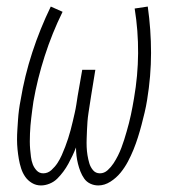

<svg xmlns="http://www.w3.org/2000/svg" viewBox="-20 -558 540 586"><path d="M280 8Q267 8 255.5 2.5Q244 -3 237 -13Q230 -23 225.5 -34.5Q221 -46 218 -58Q215 -70 213.5 -82.5Q212 -95 212 -108Q207 -95 201 -82.5Q195 -70 188.5 -58Q182 -46 173.5 -34.5Q165 -23 155 -13Q145 -3 131.5 2.5Q118 8 105 8Q90 8 77.5 0.5Q65 -7 57 -18.5Q49 -30 44.5 -44Q40 -58 37.5 -72.5Q35 -87 33.5 -102Q32 -117 32 -132Q32 -147 33 -162Q34 -177 35 -192.5Q36 -208 38 -223Q40 -238 43 -253Q55 -326 78.5 -398Q102 -470 135 -538L171 -522Q139 -457 116.5 -387Q94 -317 82 -248Q80 -235 78.5 -223Q77 -211 75.5 -199Q74 -187 73 -175Q72 -163 71.5 -150.5Q71 -138 71 -126Q71 -114 72 -102.5Q73 -91 74.5 -79Q76 -67 80 -56.5Q84 -46 92 -37.5Q100 -29 112 -29Q126 -29 137 -39Q148 -49 155.5 -60.5Q163 -72 168.5 -84.5Q174 -97 179 -110Q184 -123 188 -135.5Q192 -148 195.5 -161Q199 -174 202 -187Q205 -200 208 -213Q211 -226 213 -239Q215 -252 217 -265L231 -345H271L258 -265Q256 -252 254 -239Q252 -226 250 -213Q248 -200 247 -187Q246 -174 245.5 -161Q245 -148 244.5 -135Q244 -122 244.5 -109.5Q245 -97 247 -84.5Q249 -72 252.5 -60Q256 -48 264 -38.5Q272 -29 285 -29Q298 -29 308.5 -38.5Q319 -48 326.5 -59.5Q334 -71 340 -83Q346 -95 350.5 -107Q355 -119 359 -131.5Q363 -144 366.5 -156.5Q370 -169 373.5 -182Q377 -195 379.5 -207.5Q382 -220 384.5 -232.5Q387 -245 389 -258Q401 -327 401.5 -395.5Q402 -464 391 -532L431 -538Q441 -467 441 -396.5Q441 -326 429 -253Q426 -234 421.5 -215Q417 -196 412 -177Q407 -158 401 -139Q395 -120 387.5 -101.5Q380 -83 370.5 -65Q361 -47 348 -31Q335 -15 317 -3.5Q299 8 280 8Z"/></svg>

Font: Iosevka Curly XLtObl
Style: Regular
Weight: 200
Italic angle: -9°
Monospace: yes
Designer: Belleve Invis
Foundry: Belleve Invis
Version: Version 11.1.0; ttfautohint (v1.8.3)